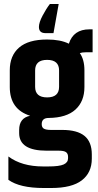

<svg xmlns="http://www.w3.org/2000/svg" viewBox="-20 -792 493 962"><path d="M248 -626H208Q175 -626 175 -657Q175 -679 193.5 -714Q212 -749 230 -772H274ZM276 -357V-439Q276 -492 216 -492Q156 -492 156 -439V-357Q156 -304 216 -304Q276 -304 276 -357ZM444 -530H409Q392 -530 380 -526Q403 -493 403 -440V-356Q403 -284 358 -243Q313 -202 224 -201Q189 -201 189 -170Q189 -154 199.5 -147.5Q210 -141 236 -141H292Q367 -141 403.5 -111Q440 -81 440 -18V3Q440 73 390 111.5Q340 150 237 150H199Q79 150 22 109V-8Q89 42 196 42H222Q277 42 299 32Q321 22 321 1V-6Q321 -22 311 -29.5Q301 -37 275 -37H214Q76 -37 76 -125V-141Q76 -201 131 -212Q29 -244 29 -356V-440Q29 -513 75.5 -553.5Q122 -594 216 -594Q283 -594 325 -573Q348 -645 428 -645H444Z"/></svg>

Font: Khand ExtraBold
Style: Regular
Weight: 800
Designer: Sanchit Sawaria and Jyotish Sonowal (Devanagari), Satya Rajpurohit (Latin)
Foundry: Indian Type Foundry
Version: Version 2.000;PS 1.0;hotconv 1.0.79;makeotf.lib2.5.61930